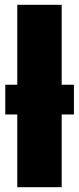

<svg xmlns="http://www.w3.org/2000/svg" viewBox="-20 -780 330 800"><path d="M52 0V-303H2V-427H52V-760H237V-427H288V-303H237V0Z"/></svg>

Font: Noto Sans Display SemiCondensed Black
Style: Regular
Weight: 900
Width: 4
Designer: Monotype Design Team
Foundry: Monotype Imaging Inc.
Version: Version 1.900